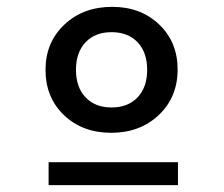

<svg xmlns="http://www.w3.org/2000/svg" viewBox="-20 -712 654 561"><path d="M499 -509Q499 -428 444 -376Q389 -324 305 -324Q221 -324 167 -375.5Q113 -427 113 -508Q113 -588 168 -640Q223 -692 308 -692Q391 -692 445 -640.5Q499 -589 499 -509ZM202 -508Q202 -457 230 -427.5Q258 -398 306 -398Q354 -398 382 -427.5Q410 -457 410 -508Q410 -559 382 -588.5Q354 -618 306 -618Q258 -618 230 -588.5Q202 -559 202 -508ZM122 -171V-238H500V-171Z"/></svg>

Font: Intel One Mono Medium
Style: Regular
Weight: 500
Monospace: yes
Designer: Fred Shallcrass
Foundry: Frere-Jones Type LLC
Version: Version 1.400;hotconv 1.1.0;makeotfexe 2.6.0;FJTRelease1.4